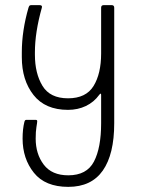

<svg xmlns="http://www.w3.org/2000/svg" viewBox="-20 -500 551 748"><path d="M68 40Q68 3 75 -25Q77 -33 82 -33H119Q125 -33 125 -28Q125 -23 122 -5.5Q119 12 119 40Q119 100 150.5 141.5Q182 183 246 183Q318 183 346 129.5Q374 76 374 -20V-130Q374 -140 367 -131Q346 -102 314.5 -87Q283 -72 245 -72Q156 -72 110.5 -130Q65 -188 65 -277V-296Q65 -380 91 -470Q93 -476 95 -478Q97 -480 102 -480H134Q146 -480 143 -470Q116 -374 116 -296V-287Q116 -214 145.5 -165.5Q175 -117 245 -117Q315 -117 344.5 -165Q374 -213 374 -292V-470Q374 -480 384 -480H415Q425 -480 425 -470V-20Q425 101 380.5 164.5Q336 228 246 228Q156 228 112 173Q68 118 68 40Z"/></svg>

Font: Barlow GEO Light
Style: Regular
Weight: 300
Designer: Jeremy Tribby
Foundry: Tribby Type
Version: Version 1.408